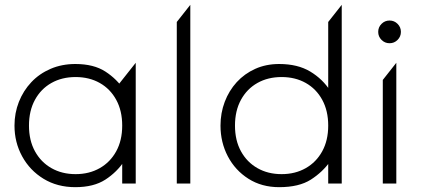

<svg xmlns="http://www.w3.org/2000/svg" viewBox="-20 -760 1746 795"><path d="M292 15Q217 15 160.2 -19.8Q103.5 -54.5 71.8 -112.5Q40 -170.5 40 -240Q40 -292 58.2 -338.2Q76.5 -384.5 109.8 -419.8Q143 -455 189.5 -475Q236 -495 292 -495Q368 -495 416.2 -463.8Q464.5 -432.5 495 -386L466 -354V-404L542 -500V0H486V-106L495 -94Q464.5 -47.5 416.2 -16.2Q368 15 292 15ZM293 -39Q349.5 -39 393 -63.8Q436.5 -88.5 461.2 -133.5Q486 -178.5 486 -240Q486 -301.5 461.2 -346.8Q436.5 -392 393 -416.5Q349.5 -441 293 -441Q236.5 -441 193 -416.5Q149.5 -392 124.8 -346.8Q100 -301.5 100 -240Q100 -178.5 124.8 -133.5Q149.5 -88.5 193 -63.8Q236.5 -39 293 -39Z M712 0V-669L768 -740V0Z M1136 15Q1063.5 15 1008.8 -19.8Q954 -54.5 923.5 -112.5Q893 -170.5 893 -240Q893 -292 910.5 -338.2Q928 -384.5 960.2 -419.8Q992.5 -455 1037 -475Q1081.5 -495 1136 -495Q1212.5 -495 1264.5 -463.8Q1316.5 -432.5 1348 -383L1339 -371V-669L1395 -740V0H1339V-106L1348 -93Q1316 -47.5 1267 -16.2Q1218 15 1136 15ZM1146 -39Q1202.5 -39 1246 -63.8Q1289.5 -88.5 1314.2 -133.5Q1339 -178.5 1339 -240Q1339 -301.5 1314.2 -346.8Q1289.5 -392 1246 -416.5Q1202.5 -441 1146 -441Q1089.5 -441 1046 -416.5Q1002.5 -392 977.8 -346.8Q953 -301.5 953 -240Q953 -178.5 977.8 -133.5Q1002.5 -88.5 1046 -63.8Q1089.5 -39 1146 -39Z M1565 0V-429L1621 -500V0ZM1593 -581Q1573.5 -581 1559.8 -594.8Q1546 -608.5 1546 -628Q1546 -647.5 1559.8 -661.2Q1573.5 -675 1593 -675Q1612.5 -675 1626.2 -661.2Q1640 -647.5 1640 -628Q1640 -608.5 1626.2 -594.8Q1612.5 -581 1593 -581Z"/></svg>

Font: Geologica-Sharp
Style: Regular
Weight: 100
Designer: Sindre Bremnes, Frode Helland
Foundry: Monokrom Skriftforlag AS
Version: Version 1.010;gftools[0.9.28]